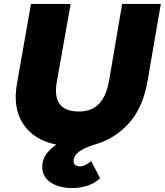

<svg xmlns="http://www.w3.org/2000/svg" viewBox="-20 -730 835 973"><path d="M599 -710H795L728 -321Q705 -186 635 -107.5Q565 -29 468 0Q418 15 393.5 30Q369 45 361 59Q353 73 353 85Q353 113 386 113Q398 113 414.5 105Q431 97 442 86L487 173Q464 197 426.5 210Q389 223 345 223Q278 223 236 194Q194 165 194 116Q194 79 214.5 51Q235 23 266 3Q152 -20 98 -101Q44 -182 66 -306L137 -710H338L268 -316Q241 -165 380 -165Q445 -165 482.5 -204.5Q520 -244 534 -328Z"/></svg>

Font: Livvic Black
Style: Italic
Weight: 900
Italic angle: -10°
Designer: Jacques Le Bailly, Baron von Fonthausen
Version: Version 1.001; ttfautohint (v1.8.2)